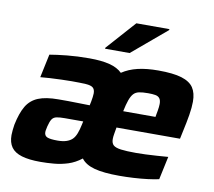

<svg xmlns="http://www.w3.org/2000/svg" viewBox="-80 -813 1020 914"><g transform="rotate(10 430.0 -356.5)"><path d="M171 8Q116 8 81 -2.5Q46 -13 30 -35.5Q14 -58 14 -94Q14 -105 15.5 -118Q17 -131 19 -145Q31 -203 51 -236.5Q71 -270 107.5 -285Q144 -300 205 -300Q226 -300 252 -300Q278 -300 305 -299Q332 -298 356 -298L360 -317Q362 -329 363.5 -339Q365 -349 365 -357Q365 -376 355 -384.5Q345 -393 320 -394.5Q295 -396 252 -396Q231 -396 202.5 -395Q174 -394 146.5 -392.5Q119 -391 101 -389L125 -502Q159 -508 208.5 -513Q258 -518 316 -518Q375 -518 414 -508Q453 -498 475 -476Q508 -498 550.5 -508Q593 -518 649 -518Q722 -518 762.5 -505.5Q803 -493 820 -467.5Q837 -442 837 -400Q837 -372 831 -335.5Q825 -299 815 -254L807 -216H500Q497 -198 494.5 -184Q492 -170 492 -159Q492 -139 502.5 -129.5Q513 -120 539.5 -116.5Q566 -113 612 -113Q632 -113 658 -114Q684 -115 712.5 -117Q741 -119 767 -121L743 -9Q721 -4 689 0Q657 4 621.5 6Q586 8 553 8Q476 8 432 -4Q388 -16 368 -43Q337 -19 304 -8.5Q271 2 237 5Q203 8 171 8ZM234 -106Q260 -106 277.5 -112Q295 -118 305.5 -128.5Q316 -139 323 -157Q330 -175 335 -199L339 -217H250Q225 -217 210.5 -214Q196 -211 188.5 -200Q181 -189 175 -165Q174 -159 172 -150.5Q170 -142 170 -136Q170 -118 184.5 -112Q199 -106 234 -106ZM518 -298H674L676 -310Q678 -320 679.5 -329Q681 -338 682 -346.5Q683 -355 683 -362Q683 -380 676 -389Q669 -398 655.5 -400.5Q642 -403 620 -403Q593 -403 576.5 -399.5Q560 -396 550 -385Q540 -374 532.5 -353Q525 -332 518 -298ZM381 -576 382 -581 507 -721H667L666 -716L500 -576Z"/></g></svg>

Font: Saira Thin
Style: Bold Italic
Weight: 700
Italic angle: -12°
Version: Version 1.101